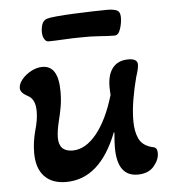

<svg xmlns="http://www.w3.org/2000/svg" viewBox="-47 -630 611 686"><g transform="rotate(-5 258.5 -287.0)"><path d="M144 -493Q135 -493 129 -503Q123 -513 123 -529Q123 -543 127.5 -556Q132 -569 145 -574Q154 -577 180.5 -579.5Q207 -582 241.5 -583.5Q276 -585 308.5 -586Q341 -587 362 -587Q385 -587 397 -581.5Q409 -576 409 -556Q409 -536 402 -514.5Q395 -493 381 -493Q360 -493 327.5 -495.5Q295 -498 260 -497Q233 -497 198 -495Q163 -493 144 -493ZM163 13Q113 13 85.5 -16Q58 -45 58 -100Q58 -139 69 -180Q74 -197 77 -214Q80 -231 80 -248Q80 -292 53 -305Q27 -319 27 -335Q27 -351 40.5 -367Q54 -383 74 -393.5Q94 -404 114 -404Q171 -404 171 -311Q171 -281 166.5 -255.5Q162 -230 156 -207Q152 -191 149.5 -175Q147 -159 147 -147Q147 -97 196 -97Q242 -97 282 -146Q322 -195 348 -283L347 -302Q345 -352 364.5 -378Q384 -404 422 -404Q455 -404 455 -383Q455 -376 452.5 -365Q450 -354 445 -339Q435 -302 428 -260.5Q421 -219 421 -184Q421 -145 433 -119.5Q445 -94 478 -85Q487 -84 492.5 -79.5Q498 -75 498 -61Q498 -37 478 -14Q458 9 420 9Q347 9 347 -94Q347 -112 350 -148L348 -149Q285 13 163 13Z"/></g></svg>

Font: Akaya Telivigala
Style: Regular
Weight: 400
Designer: Vaishnavi Murthy Yerkadithaya, Juan Luis Blanco Aristondo
Version: Version 1.002; ttfautohint (v1.8.3)